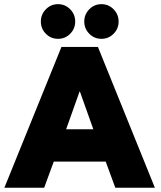

<svg xmlns="http://www.w3.org/2000/svg" viewBox="-32 -880 755 900"><path d="M256 -660H427L694 0H508.5L463.5 -122.5H220L175 0H-11.5ZM278 -274H405.5L342.5 -451H341ZM443.5 -698Q410 -698 386.5 -721.8Q363 -745.5 363 -779Q363 -812.5 386.5 -836.5Q410 -860.5 443.5 -860.5Q477 -860.5 500.5 -836.5Q524 -812.5 524 -779Q524 -745.5 500.5 -721.8Q477 -698 443.5 -698ZM240 -698Q206.5 -698 183 -721.8Q159.5 -745.5 159.5 -779Q159.5 -812.5 183 -836.5Q206.5 -860.5 240 -860.5Q273.5 -860.5 297 -836.5Q320.5 -812.5 320.5 -779Q320.5 -745.5 297 -721.8Q273.5 -698 240 -698Z"/></svg>

Font: League Spartan Thin ExtraBold
Style: Regular
Weight: 800
Version: Version 2.002